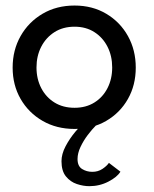

<svg xmlns="http://www.w3.org/2000/svg" viewBox="-20 -442 542 676"><path d="M242.5 12Q179 12 129.8 -16.5Q80.5 -45 52.5 -93.8Q24.5 -142.5 24.5 -204Q24.5 -265.5 52.5 -315Q80.5 -364.5 129.8 -393.5Q179 -422.5 242.5 -422.5Q305.5 -422.5 354.2 -393.5Q403 -364.5 430.5 -315Q458 -265.5 458 -204Q458 -142.5 430.5 -93.8Q403 -45 354.2 -16.5Q305.5 12 242.5 12ZM242.5 -62.5Q282.5 -62.5 312.2 -81Q342 -99.5 358.5 -131.8Q375 -164 375 -204.5Q375 -245 358.5 -277.5Q342 -310 312.2 -329Q282.5 -348 242.5 -348Q202 -348 172 -329Q142 -310 125.2 -277.5Q108.5 -245 108.5 -204.5Q108.5 -164 125.2 -131.8Q142 -99.5 172 -81Q202 -62.5 242.5 -62.5ZM294.5 213.5Q273.5 213.5 250.8 206Q228 198.5 212.2 179.2Q196.5 160 196.5 125.5Q196.5 100.5 210.8 73.2Q225 46 245.8 21.2Q266.5 -3.5 285.5 -20.5L317.5 0Q304 13.5 289 33.2Q274 53 263.5 75.2Q253 97.5 253 118Q253 143 269 153Q285 163 305 163Q325 163 340.5 152.8Q356 142.5 363.5 131.5L404 162.5Q392.5 181.5 361.5 197.5Q330.5 213.5 294.5 213.5Z"/></svg>

Font: League Spartan Thin
Style: Regular
Weight: 400
Version: Version 2.002